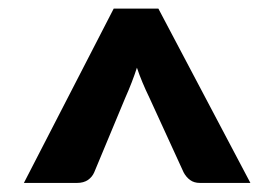

<svg xmlns="http://www.w3.org/2000/svg" viewBox="-20 -748 620 434"><path d="M546 -334.5H432Q418.5 -334.5 409.5 -341.2Q400.5 -348 395 -358.5L318 -526.5Q309 -545 302 -561.8Q295 -578.5 289.5 -595Q279 -562.5 263 -526.5L193 -358.5Q188.5 -348 178.8 -341.2Q169 -334.5 154 -334.5H34L237 -728.5H338Z"/></svg>

Font: Lato
Style: Regular
Weight: 900
Designer: Lukasz Dziedzic with Adam Twardoch and Botio Nikoltchev
Foundry: tyPoland Lukasz Dziedzic
Version: Version 2.010; 2014-09-01; http://www.latofonts.com/; ttfaut